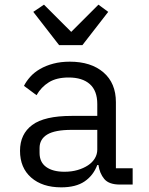

<svg xmlns="http://www.w3.org/2000/svg" viewBox="-20 -793 640 825"><path d="M495 0Q448 0 428 -24Q408 -48 403 -84H398Q381 -39 343.5 -13.5Q306 12 243 12Q162 12 114 -30Q66 -72 66 -145Q66 -217 118.5 -256Q171 -295 288 -295H398V-346Q398 -403 366 -431.5Q334 -460 275 -460Q223 -460 190 -439.5Q157 -419 137 -384L83 -424Q93 -444 110 -463Q127 -482 152 -496.5Q177 -511 209 -519.5Q241 -528 280 -528Q371 -528 424.5 -482Q478 -436 478 -354V-70H550V0ZM257 -55Q288 -55 313.5 -62.5Q339 -70 358 -82.5Q377 -95 387.5 -112.5Q398 -130 398 -150V-235H288Q216 -235 183 -215Q150 -195 150 -157V-136Q150 -96 178.5 -75.5Q207 -55 257 -55ZM234 -599 123 -742 169 -773 286 -656 403 -773 445 -742 334 -599Z"/></svg>

Font: IBM Plex Mono
Style: Regular
Weight: 400
Monospace: yes
Designer: Mike Abbink, Paul van der Laan, Pieter van Rosmalen
Foundry: Bold Monday
Version: Version 2.3